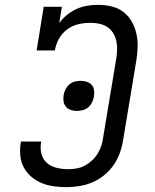

<svg xmlns="http://www.w3.org/2000/svg" viewBox="-20 -763 640 791"><path d="M254 8Q227 8 201.5 4.5Q176 1 152.5 -8.5Q129 -18 110 -34Q91 -50 79 -71.5Q67 -93 64 -119Q61 -145 65 -172L67 -180H150L149 -175Q145 -151 151 -128.5Q157 -106 173.5 -91.5Q190 -77 213.5 -71.5Q237 -66 261 -66Q278 -66 295.5 -69Q313 -72 329 -80.5Q345 -89 359 -102Q373 -115 382.5 -130.5Q392 -146 397.5 -163Q403 -180 405 -197L459 -522Q462 -541 462.5 -559.5Q463 -578 459 -595Q455 -612 446 -627Q437 -642 422.5 -651.5Q408 -661 390 -665Q372 -669 354 -669Q329 -669 304 -663.5Q279 -658 257.5 -642.5Q236 -627 223 -603.5Q210 -580 206 -555H131L160 -735H235L224 -668Q238 -687 256.5 -702Q275 -717 296.5 -726.5Q318 -736 340 -739.5Q362 -743 383 -743Q412 -743 439.5 -736.5Q467 -730 488 -714Q509 -698 522.5 -674.5Q536 -651 542 -624Q548 -597 547 -568Q546 -539 541 -510L487 -185Q483 -159 473.5 -132.5Q464 -106 448 -83Q432 -60 409.5 -41.5Q387 -23 361 -12Q335 -1 307.5 3.5Q280 8 254 8ZM296 -306Q283 -306 271.5 -310Q260 -314 252 -323Q244 -332 242 -345Q240 -358 242 -371Q244 -383 250 -395Q256 -407 266 -415.5Q276 -424 288.5 -427Q301 -430 313 -430Q326 -430 338 -426Q350 -422 358 -413Q366 -404 367.5 -391Q369 -378 367 -365Q365 -353 359 -341Q353 -329 343 -320.5Q333 -312 320.5 -309Q308 -306 296 -306Z"/></svg>

Font: Iosevka HT Extended
Style: Italic
Weight: 400
Width: 7
Italic angle: -9°
Monospace: yes
Designer: Belleve Invis
Foundry: Belleve Invis
Version: Version 32.3.0; ttfautohint (v1.8.4)